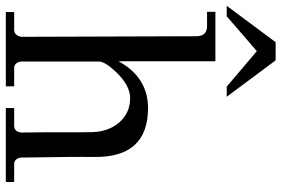

<svg xmlns="http://www.w3.org/2000/svg" viewBox="-172 -774 945 644"><g transform="rotate(90 300.0 -452.5)"><path d="M589 -28V0H341V-28H400Q420 -28 423 -51Q422 -93 422 -281Q422 -342 390 -379.5Q358 -417 307 -417Q267 -417 223 -373Q185 -333 185 -313V-51Q188 -28 208 -28H268V0H19V-28H78Q97 -28 102 -51L100 -641Q99 -675 66 -675H18V-703H184V-378Q238 -477 341 -477Q508 -477 505 -295Q504 -233 507 -51Q510 -28 530 -28ZM181 -905 303 -741H269L150 -842L33 -741H-2L120 -905Z"/></g></svg>

Font: GFS Didot
Style: Regular
Weight: 400
Designer: Takis Katsoulidis and George D. Matthiopoulos
Foundry: Takis Katsoulidis and George D. Matthiopoulos
Version: Version 1.0